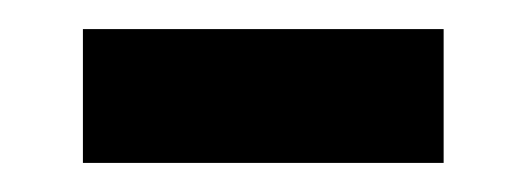

<svg xmlns="http://www.w3.org/2000/svg" viewBox="-20 -334 362 132"><path d="M37 -222V-314H285V-222Z"/></svg>

Font: Noto Kufi Arabic Medium
Style: Regular
Weight: 500
Designer: Monotype Design Team, David Williams, Khaled Hosny
Foundry: Google LLC
Version: Version 2.109; ttfautohint (v1.8.4.7-5d5b)